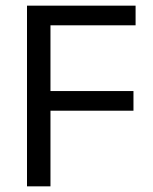

<svg xmlns="http://www.w3.org/2000/svg" viewBox="-20 -659 540 679"><path d="M158.5 0H75.5V-639H158.5ZM452 -267.5H122.5V-337H452ZM459.5 -569.5H99.5V-639H459.5Z"/></svg>

Font: Anek Devanagari
Style: Regular
Weight: 400
Designer: Kailash Malviya (Devanagari) & Yesha Goshar (Latin)
Foundry: Ek Type
Version: Version 1.003